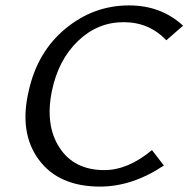

<svg xmlns="http://www.w3.org/2000/svg" viewBox="-20 -684 697 710"><path d="M350 6Q197 6 123.5 -93.5Q50 -193 86 -347Q118 -492 222 -578Q326 -664 457 -664Q576 -664 657 -589L595 -535Q532 -602 437 -602Q341 -602 268.5 -532.5Q196 -463 172 -348Q146 -221 200 -138Q254 -55 366 -55Q453 -55 542 -129L586 -72Q469 6 350 6Z"/></svg>

Font: EauTest Medium
Style: Italic
Weight: 500
Italic angle: -12°
Designer: Christian Thalmann (Catharsis Fonts)
Version: Version 0.001;PS 000.001;hotconv 1.0.88;makeotf.lib2.5.64775